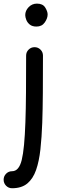

<svg xmlns="http://www.w3.org/2000/svg" viewBox="-73 -777 320 1046"><path d="M115.2 -520Q134.3 -520 147.7 -506.6Q161.1 -493.2 161.1 -474.1Q161.1 -361.8 160.4 -270.8Q159.7 -179.7 157.2 -107.9Q154.3 -28.8 147.2 36.4Q140.1 101.6 123.5 149.2Q106.9 196.8 75.7 222.7Q44.4 248.5 -7.3 248.5Q-26.4 248.5 -39.8 234.9Q-53.2 221.2 -53.2 202.1Q-53.2 183.1 -39.8 169.4Q-26.4 155.8 -7.3 155.8Q30.3 155.8 45.4 94.5Q60.5 33.2 65.4 -111.8Q67.9 -182.1 68.6 -272Q69.3 -361.8 69.3 -474.1Q69.3 -493.2 82.8 -506.6Q96.2 -520 115.2 -520ZM64.5 -694.8Q64.5 -718.8 83 -738Q101.6 -757.3 128.4 -757.3Q160.2 -757.3 173.3 -736.1Q186.5 -714.8 186.5 -698.2Q186.5 -677.2 170.9 -654.8Q155.3 -632.3 126 -632.3Q102.5 -632.3 89.1 -643.3Q75.7 -654.3 70.1 -669.2Q64.5 -684.1 64.5 -694.8Z"/></svg>

Font: Mikhak-DS1-FD Medium
Style: Regular
Weight: 500
Designer: Amin Abedi
Version: Version 3.2